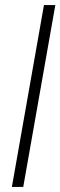

<svg xmlns="http://www.w3.org/2000/svg" viewBox="-20 -740 239 760"><path d="M27 0 154 -720H199L72 0Z"/></svg>

Font: DM Sans 10pt ExtraLight
Style: Italic
Weight: 250
Italic angle: -10°
Version: Version 4.004;gftools[0.9.30]